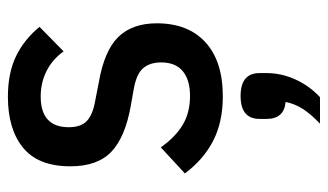

<svg xmlns="http://www.w3.org/2000/svg" viewBox="-192 -380 830 486"><g transform="rotate(-90 223.0 -137.0)"><path d="M222 12Q157 12 109.5 -12.5Q62 -37 27 -84L93 -145Q119 -108 150 -89.5Q181 -71 223 -71Q264 -71 286 -89.5Q308 -108 308 -144Q308 -172 294 -189Q280 -206 243 -213L198 -221Q119 -235 82 -270Q45 -305 45 -374Q45 -455 92 -493.5Q139 -532 221 -532Q281 -532 323.5 -511.5Q366 -491 398 -452L336 -391Q315 -420 285.5 -434.5Q256 -449 222 -449Q144 -449 144 -378Q144 -347 160 -332Q176 -317 211 -311L257 -302Q338 -288 372.5 -252.5Q407 -217 407 -155Q407 -76 359 -32Q311 12 222 12ZM223 57Q281 57 281 105V123Q281 160 265 195.5Q249 231 220 258H153Q177 235 190 215Q203 195 208 171Q165 167 165 123V105Q165 57 223 57Z"/></g></svg>

Font: IBM Plex Sans Cond Medm
Style: Regular
Weight: 500
Width: 3
Designer: Mike Abbink, Paul van der Laan, Pieter van Rosmalen
Foundry: Bold Monday
Version: Version 1.3